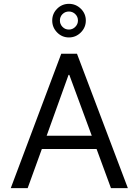

<svg xmlns="http://www.w3.org/2000/svg" viewBox="-20 -980 720 1000"><path d="M483 -204H198L124 0H36L299 -700H381L646 0H558ZM458 -273 341 -590H337L223 -273ZM252 -873Q252 -909 277.5 -934.5Q303 -960 339 -960Q375 -960 401 -934.5Q427 -909 427 -873Q427 -837 401 -811Q375 -785 339 -785Q303 -785 277.5 -811Q252 -837 252 -873ZM386 -873Q386 -893 372 -906.5Q358 -920 339 -920Q319 -920 305.5 -906.5Q292 -893 292 -873Q292 -854 305.5 -840Q319 -826 339 -826Q358 -826 372 -840Q386 -854 386 -873Z"/></svg>

Font: Be Vietnam
Style: Regular
Weight: 400
Designer: Gabriel Lam
Foundry: TypeRant
Version: Version 4.000